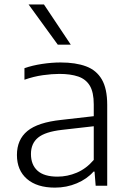

<svg xmlns="http://www.w3.org/2000/svg" viewBox="-20 -828 576 856"><path d="M225 8.5Q145 8.5 100.2 -30.2Q55.5 -69 55.5 -137Q55.5 -205.5 102.2 -244Q149 -282.5 253.5 -293.5L420 -312.5L423 -268L256 -249Q181.5 -240.5 149.8 -214.5Q118 -188.5 118 -141.5Q118 -93.5 147.2 -67Q176.5 -40.5 236.5 -40.5Q280.5 -40.5 322.5 -58.2Q364.5 -76 398 -115V-362.5Q398 -416.5 380.5 -445.8Q363 -475 328.8 -486.8Q294.5 -498.5 245 -498.5Q212 -498.5 171 -492.8Q130 -487 89 -472.5V-524Q124.5 -536.5 167.8 -543Q211 -549.5 250 -549.5Q317.5 -549.5 363.8 -532.2Q410 -515 434 -473.8Q458 -432.5 458 -360.5V0H406.5L401.5 -63H397Q368 -30 322.5 -10.8Q277 8.5 225 8.5ZM237.5 -629 107.5 -808H176L295.5 -629Z"/></svg>

Font: Encode Sans SemiExpanded Light
Style: Regular
Weight: 300
Width: 6
Designer: Multiple Designers
Foundry: Impallari Type
Version: Version 3.002